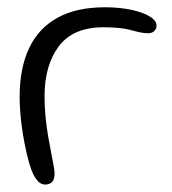

<svg xmlns="http://www.w3.org/2000/svg" viewBox="-20 -499 473 528"><path d="M104 8.5Q96 8.5 89.2 3.5Q82.5 -1.5 76.8 -10.5Q71 -19.5 66.5 -31.5Q59.5 -50.5 53.5 -76.5Q47.5 -102.5 43 -130.2Q38.5 -158 36.2 -184.5Q34 -211 34 -232Q34 -312.5 60.5 -367.5Q87 -422.5 139.2 -450.8Q191.5 -479 268.5 -479Q297.5 -479 323 -475.2Q348.5 -471.5 368.2 -464.5Q388 -457.5 399.2 -448.5Q410.5 -439.5 410.5 -428.5Q410.5 -422 407.2 -417.2Q404 -412.5 399 -410Q394 -407.5 388 -407.5Q370 -407.5 341.8 -415.8Q313.5 -424 264.5 -424Q181 -424 141.8 -371.8Q102.5 -319.5 102.5 -234.5Q102.5 -205 105.2 -177.5Q108 -150 112.2 -125.2Q116.5 -100.5 120.5 -80Q124.5 -59.5 127.2 -44.8Q130 -30 130 -22.5Q130 -4.5 122.8 2Q115.5 8.5 104 8.5Z"/></svg>

Font: Gluten ExtraLight
Style: Regular
Weight: 250
Designer: Tyler Finck
Foundry: Etcetera Type Company
Version: Version 1.300